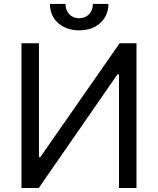

<svg xmlns="http://www.w3.org/2000/svg" viewBox="-20 -945 794 965"><path d="M87.9 -727.5H175.8V-155.3H182.6L581.1 -727.5H666V0H578.1V-571.3H570.3L174.8 0H87.9ZM377.9 -792.5Q334.5 -792.5 301.3 -809.3Q268.1 -826.2 249.5 -856Q231 -885.7 231 -925.3H309.1Q309.1 -893.6 328.1 -873.5Q347.2 -853.5 377.9 -853.5Q408.7 -853.5 427.7 -873.5Q446.8 -893.6 446.8 -925.3H524.9Q524.9 -885.7 506.3 -856Q487.8 -826.2 454.8 -809.3Q421.9 -792.5 377.9 -792.5Z"/></svg>

Font: Inter
Style: Regular
Weight: 400
Designer: Rasmus Andersson
Foundry: rsms
Version: Version 4.000;git-8c9346024